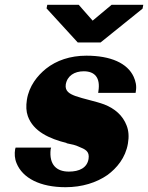

<svg xmlns="http://www.w3.org/2000/svg" viewBox="-20 -770 617 800"><path d="M43 -148C40 -129 41 -109 49 -90C74 -28 147 10 253 10C322 10 382 -9 428 -41C466 -69 503 -112 513 -172C518 -201 516 -225 508 -246C492 -289 458 -318 414 -335C379 -348 327 -358 294 -370C270 -379 250 -390 254 -418C260 -454 290 -473 329 -473C375 -473 399 -446 390 -390L389 -383H545L546 -390C550 -413 545 -432 537 -450C511 -507 441 -538 340 -538C272 -538 215 -518 172 -484C136 -455 101 -412 92 -354C88 -328 89 -306 96 -286C119 -222 186 -192 258 -174L257 -173H258C279 -169 296 -165 308 -159C335 -148 354 -140 349 -108C343 -71 311 -55 267 -55C216 -55 184 -83 191 -148L193 -155H45ZM174 -735 304 -593H399L574 -734L577 -750H445L366 -684L308 -750H177Z"/></svg>

Font: Aerodynamic
Style: BdObl
Weight: 500
Designer: Google
Version: Version 2.000980; 2014